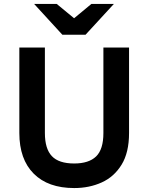

<svg xmlns="http://www.w3.org/2000/svg" viewBox="-20 -941 752 973"><path d="M356 12Q223.5 12 150.8 -61Q78 -134 78 -267V-700H207.5V-267Q207.5 -187 242.8 -149.8Q278 -112.5 356 -112.5Q430 -112.5 467 -148.2Q504 -184 504 -267V-700H634V-267Q634 -168 596.2 -106.5Q558.5 -45 495.5 -16.5Q432.5 12 356 12ZM296 -765 153 -921H267.5L355.5 -848.5L443 -921H557L413.5 -765Z"/></svg>

Font: Overpass
Style: Bold
Weight: 700
Designer: Delve Withrington, Dave Bailey, Thomas Jockin
Foundry: Delve Fonts LLC
Version: Version 4.000; ttfautohint (v1.8.3)